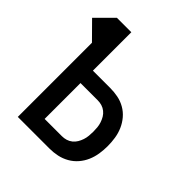

<svg xmlns="http://www.w3.org/2000/svg" viewBox="-208 -871 1007 1007"><g transform="rotate(45 295.5 -367.5)"><path d="M83 0V-550L-9 -643L83 -735H190V-450H318Q347 -450 375.5 -444.5Q404 -439 429.5 -424.5Q455 -410 474 -387.5Q493 -365 504.5 -338.5Q516 -312 520.5 -283Q525 -254 525 -225Q525 -196 520.5 -167Q516 -138 504.5 -111.5Q493 -85 474 -63Q455 -41 429.5 -26.5Q404 -12 375.5 -6Q347 0 318 0ZM318 -92Q334 -92 349 -96.5Q364 -101 376.5 -111Q389 -121 397 -134.5Q405 -148 410 -163Q415 -178 416.5 -194Q418 -210 418 -225Q418 -241 416.5 -256.5Q415 -272 410 -287Q405 -302 397 -315.5Q389 -329 376.5 -339Q364 -349 349 -353.5Q334 -358 318 -358H190V-92Z"/></g></svg>

Font: Iosevka Curly SmBdEx
Style: Regular
Weight: 600
Width: 7
Monospace: yes
Designer: Belleve Invis
Foundry: Belleve Invis
Version: Version 11.1.0; ttfautohint (v1.8.3)